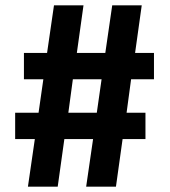

<svg xmlns="http://www.w3.org/2000/svg" viewBox="-20 -702 640 722"><path d="M344 -278 362 -404H254L237 -278ZM559 -404H473L456 -278H527V-179H441L416 0H304L330 -179H222L197 0H85L111 -179H37V-278H125L143 -404H70V-503H157L183 -682H294L269 -503H376L402 -682H513L488 -503H559Z"/></svg>

Font: Khand ExtraBold
Style: Regular
Weight: 800
Designer: Sanchit Sawaria and Jyotish Sonowal (Devanagari), Satya Rajpurohit (Latin)
Foundry: Indian Type Foundry
Version: Version 2.000;PS 1.0;hotconv 1.0.79;makeotf.lib2.5.61930